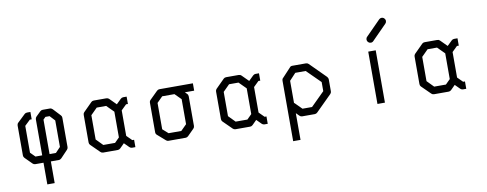

<svg xmlns="http://www.w3.org/2000/svg" viewBox="-69 -1070 3917 1543"><g transform="rotate(-10 1890.0 -298.5)"><path d="M272 -50V127H212V-50H145Q133 -50 124 -59L68 -115Q59 -124 59 -136V-380Q59 -393 68 -402L131 -462Q139 -470 152 -470H179V-410H164L119 -367V-148L157 -110H212V-404Q212 -416 221 -425L258 -461Q267 -470 279 -470H338Q350 -470 360 -460L416 -400Q424 -392 424 -380V-140Q424 -129.5 416 -120L359 -60Q349 -50 337 -50ZM272 -110H324L364 -152V-368L325 -410H291L272 -391Z M904 -147 946 -105H961V-45H934Q922 -45 913 -54L875 -92L839 -56Q830 -47 818 -47H698Q686 -47 677 -56L605 -127Q597 -135 597 -148V-372Q597 -385 605 -393L676 -464Q684 -472 697 -472H799Q812 -472 820 -464L874 -410L913 -448Q922 -457 934 -457H962V-397H947L904 -355ZM844 -145V-355L787 -412H710L657 -359V-161L710 -107H806Z M1232 -470H1505V-410H1429L1445 -394Q1454 -385 1454 -372V-131Q1454 -119 1445 -110L1393 -58Q1384 -49 1372 -49H1232Q1220 -49 1212 -57L1148 -113Q1138 -121.5 1138 -135V-376Q1138 -389 1147 -398L1211 -461Q1220 -470 1232 -470ZM1344 -410H1244L1198 -364V-149L1243 -109H1347L1394 -156V-360Z M1984 -147 2026 -105H2041V-45H2014Q2002 -45 1993 -54L1955 -92L1919 -56Q1910 -47 1898 -47H1778Q1766 -47 1757 -56L1685 -127Q1677 -135 1677 -148V-372Q1677 -385 1685 -393L1756 -464Q1764 -472 1777 -472H1879Q1892 -472 1900 -464L1954 -410L1993 -448Q2002 -457 2014 -457H2042V-397H2027L1984 -355ZM1924 -145V-355L1867 -412H1790L1737 -359V-161L1790 -107H1886Z M2278 -171 2280 -173 2337 -116H2415L2526 -226V-300L2415 -410H2330L2278 -354ZM2278 -90V128H2218V-366Q2218 -379.5 2226 -386L2295 -460Q2302 -470 2316 -470H2428Q2440 -470 2449 -461L2577 -333Q2586 -322 2586 -312V-214Q2586 -202 2577 -193L2448 -65Q2439 -56 2427 -56H2324Q2312 -56 2303 -65Z M2940 -573Q2940 -586 2949 -595L3068.5 -716Q3077 -725 3089 -725Q3102 -725 3111 -716Q3120 -707 3120 -694Q3120 -682 3111 -673L2991.5 -552Q2983 -543 2970 -543Q2958 -543 2949 -552Q2940 -561 2940 -573ZM2937 -476H2998V-49H2937Z M3604 -147 3646 -105H3661V-45H3634Q3622 -45 3613 -54L3575 -92L3539 -56Q3530 -47 3518 -47H3398Q3386 -47 3377 -56L3305 -127Q3297 -135 3297 -148V-372Q3297 -385 3305 -393L3376 -464Q3384 -472 3397 -472H3499Q3512 -472 3520 -464L3574 -410L3613 -448Q3622 -457 3634 -457H3662V-397H3647L3604 -355ZM3544 -145V-355L3487 -412H3410L3357 -359V-161L3410 -107H3506Z"/></g></svg>

Font: IBM 3270
Style: Regular
Weight: 400
Monospace: yes
Version: Version 2.3.1